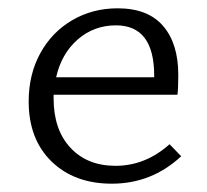

<svg xmlns="http://www.w3.org/2000/svg" viewBox="-20 -438 499 462"><path d="M416 -62Q345 4 249 4Q159 4 104 -49.5Q49 -103 49 -194Q49 -259 77 -310Q105 -361 154 -389.5Q203 -418 263 -418Q336 -418 372.5 -375.5Q409 -333 409 -258Q409 -225 407 -210H109V-201Q109 -126 149.5 -82.5Q190 -39 258 -39Q330 -39 388 -91ZM115 -252H351V-256Q351 -377 259 -377Q206 -377 167 -343Q128 -309 115 -252Z"/></svg>

Font: Ysabeau Infant Semilight
Style: Regular
Weight: 300
Designer: Christian Thalmann (Catharsis Fonts)
Version: Version 0.003